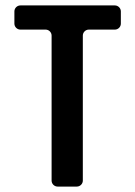

<svg xmlns="http://www.w3.org/2000/svg" viewBox="-20 -687 498 707"><path d="M192 0H263C275 0 285 -10 285 -22V-556C285 -568 295 -578 307 -578H403C415 -578 425 -588 425 -600V-645C425 -657 415 -667 403 -667H55C43 -667 33 -657 33 -645V-600C33 -588 43 -578 55 -578H148C160 -578 170 -568 170 -556V-22C170 -10 180 0 192 0Z"/></svg>

Font: DIN Rundschrift
Style: Breit
Weight: 400
Width: 7
Version: Version 1.027